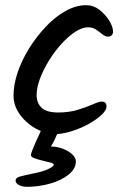

<svg xmlns="http://www.w3.org/2000/svg" viewBox="-20 -511 487 739"><path d="M85 208Q65 208 52.5 201Q40 194 40 184Q40 173 56.5 168.5Q73 164 116 155Q147 149 167 139Q187 129 187 123Q187 118 173.5 114.5Q160 111 143 107Q126 103 112.5 98Q99 93 99 86Q99 81 104.5 67Q110 53 117 37Q124 21 130 8.5Q136 -4 137 -7Q93 -25 62.5 -62.5Q32 -100 32 -143Q32 -185 48 -232.5Q64 -280 92.5 -325.5Q121 -371 156.5 -408.5Q192 -446 232 -468.5Q272 -491 312 -491Q340 -491 363 -473Q386 -455 400.5 -431.5Q415 -408 415 -389Q415 -380 409.5 -375Q404 -370 396 -370Q385 -370 374 -379Q363 -388 350 -397Q337 -406 319 -406Q296 -406 269.5 -388.5Q243 -371 216.5 -342Q190 -313 168.5 -278Q147 -243 134 -208.5Q121 -174 121 -145Q121 -114 140.5 -96Q160 -78 204 -78Q246 -78 280 -88.5Q314 -99 337.5 -109.5Q361 -120 371 -120Q390 -120 390 -101Q390 -87 371.5 -69.5Q353 -52 324 -35.5Q295 -19 262 -8Q229 3 200 5Q189 32 176 53Q200 53 222 61.5Q244 70 258 83Q272 96 272 110Q272 139 243.5 161.5Q215 184 171.5 196Q128 208 85 208Z"/></svg>

Font: Solitreo
Style: Regular
Weight: 400
Designer: Nathan Gross, Bryan Kirschen, Binghamton University
Foundry: Eli Heuer
Version: Version 1.100; ttfautohint (v1.8.4.7-5d5b)